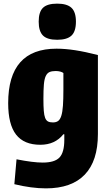

<svg xmlns="http://www.w3.org/2000/svg" viewBox="-20 -817 600 1057"><path d="M233 220Q154 220 59 197L71 60Q162 78 215 78Q281 78 307.5 50Q334 22 334 -47V-78H329Q283 -20 202 -20Q112 -20 68.5 -76Q25 -132 25 -249Q25 -549 291 -549Q339 -549 394 -540.5Q449 -532 519 -514V-79Q519 69 446.5 144.5Q374 220 233 220ZM271 -143Q289 -143 300 -151Q311 -159 317.5 -179.5Q324 -200 326.5 -235Q329 -270 329 -323V-415Q323 -420 311.5 -423Q300 -426 286 -426Q265 -426 252 -420Q239 -414 231.5 -397.5Q224 -381 221.5 -351Q219 -321 219 -273Q219 -233 221 -207.5Q223 -182 228.5 -168Q234 -154 244 -148.5Q254 -143 271 -143ZM295 -598Q240 -598 216.5 -621.5Q193 -645 193 -698Q193 -751 216.5 -774Q240 -797 295 -797Q349 -797 373.5 -774Q398 -751 398 -698Q398 -644 373.5 -621Q349 -598 295 -598Z"/></svg>

Font: Encode Sans Compressed
Style: Black
Weight: 900
Designer: Pablo Impallari, Andres Torresi
Foundry: Pablo Impallari, Andres Torresi
Version: Version 1.000; ttfautohint (v1.00) -l 8 -r 50 -G 200 -x 14 -